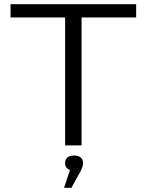

<svg xmlns="http://www.w3.org/2000/svg" viewBox="-20 -690 696 911"><path d="M626 -670H30V-607H289V0H367V-607H626ZM284 201H319L361 125C369 108 374 97 374 85V84C374 61 359 48 332 48C304 48 289 60 289 83V85C289 100 297 111 312 117Z"/></svg>

Font: LT Wave Light
Style: Regular
Weight: 300
Designer: Daniel Lyons
Version: Version 2.5 (Glyphs App)